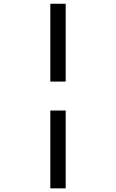

<svg xmlns="http://www.w3.org/2000/svg" viewBox="-20 -865 626 1036"><path d="M251.5 151.4H334.5V-268.6H251.5ZM251.5 -424.8H334.5V-844.7H251.5Z"/></svg>

Font: Cascadia Code SemiLight
Style: Italic
Weight: 350
Italic angle: -10°
Monospace: yes
Designer: Aaron Bell
Foundry: Saja Typeworks
Version: Version 2404.023